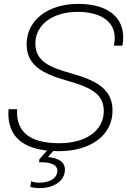

<svg xmlns="http://www.w3.org/2000/svg" viewBox="-20 -764 654 988"><path d="M382 -744C227 -744 117 -660 117 -537C117 -432 192 -386 325 -349C456 -312 514 -277 514 -192C514 -94 425 -27 285 -27C132 -27 61 -87 68 -202H24C14 -72 87 -4 222 11L183 55L181 71C244 69 275 85 275 115C275 152 238 176 181 176C169 176 155 174 140 169L136 198C151 202 168 204 183 204C259 204 314 166 314 109C314 69 282 50 227 44L254 13L282 14C447 14 559 -68 559 -195C559 -300 485 -348 348 -386C228 -419 162 -452 162 -541C162 -636 250 -703 381 -703C495 -703 593 -653 566 -529H610C635 -667 542 -744 382 -744Z"/></svg>

Font: Nacelle UltraLight
Style: Italic
Weight: 200
Italic angle: -12°
Designer: Sora Sagano
Foundry: Sora Sagano
Version: Version 1.000;FEAKit 1.0